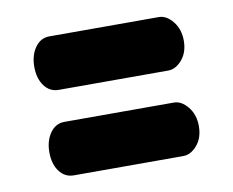

<svg xmlns="http://www.w3.org/2000/svg" viewBox="-48 -462 545 449"><g transform="rotate(-10 224.0 -237.0)"><path d="M94 -275Q73 -275 60 -292.5Q47 -310 47 -338Q47 -365 60 -383.5Q73 -402 94 -402H354Q372 -402 387 -383.5Q402 -365 402 -338Q402 -310 387 -292.5Q372 -275 354 -275ZM94 -72Q73 -72 60 -89.5Q47 -107 47 -135Q47 -162 60 -180.5Q73 -199 94 -199H354Q372 -199 387 -180.5Q402 -162 402 -135Q402 -107 387 -89.5Q372 -72 354 -72Z"/></g></svg>

Font: Dosis ExtraBold
Style: Regular
Weight: 800
Designer: EdgarTolentino, PabloImpallari, IginoMarini
Foundry: EdgarTolentino, PabloImpallari, IginoMarini
Version: Version 3.001; ttfautohint (v1.8.2)